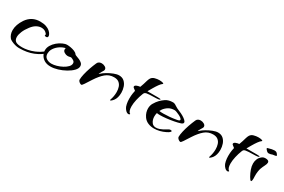

<svg xmlns="http://www.w3.org/2000/svg" viewBox="66 -1263 3089 2089"><g transform="rotate(30 1610.5 -218.5)"><path d="M190 -1Q167 -1 141 -8Q115 -15 94.5 -25Q74 -35 66 -43Q33 -81 33 -136Q33 -205 83 -280Q143 -367 248 -367Q294 -367 324.5 -356Q355 -345 373 -329Q391 -313 398.5 -298Q406 -283 406 -276Q406 -254 387 -254Q366 -254 366 -261Q366 -263 367.5 -266.5Q369 -270 369 -273Q369 -278 361.5 -286.5Q354 -295 348 -299Q326 -316 293 -316Q265 -316 234.5 -300Q204 -284 175 -246Q142 -203 126 -164Q110 -125 110 -95Q110 -59 132.5 -42Q155 -25 217 -25Q247 -25 284.5 -32.5Q322 -40 361 -56Q416 -79 466 -120Q480 -131 486 -131Q492 -131 492 -124Q492 -113 480 -102Q440 -62 366 -31.5Q292 -1 190 -1Z M587 2Q540 2 509 -16.5Q478 -35 462.5 -64Q447 -93 447 -122Q447 -155 465 -185.5Q483 -216 512.5 -241Q542 -266 574 -280Q590 -287 602.5 -290.5Q615 -294 630 -294Q648 -294 673.5 -289.5Q699 -285 723 -275.5Q747 -266 758 -249Q761 -244 778 -238Q795 -232 816 -223Q837 -214 852.5 -199.5Q868 -185 868 -162Q868 -134 840 -105Q812 -76 768 -51.5Q724 -27 676 -12.5Q628 2 587 2ZM580 -30Q609 -30 644 -40Q679 -50 711 -67Q743 -84 763.5 -105.5Q784 -127 784 -150Q784 -168 770.5 -178.5Q757 -189 737 -196Q730 -198 718 -194.5Q706 -191 690 -191Q671 -191 650 -204Q629 -217 629 -236Q629 -242 630 -247Q631 -252 632 -255Q596 -247 563.5 -225Q531 -203 510 -172Q489 -141 489 -104Q489 -67 516.5 -48.5Q544 -30 580 -30Z M975 6Q971 6 961 0.5Q951 -5 942.5 -14.5Q934 -24 934 -34Q934 -62 943.5 -103.5Q953 -145 969 -191.5Q985 -238 1003 -278Q1011 -295 1025 -301.5Q1039 -308 1055 -308Q1078 -308 1098 -296Q1118 -284 1118 -265Q1118 -255 1111 -245Q1106 -238 1099 -225.5Q1092 -213 1087 -203Q1081 -191 1084 -191Q1085 -191 1094 -200Q1114 -219 1148.5 -239.5Q1183 -260 1220 -274.5Q1257 -289 1284 -289Q1324 -289 1349.5 -266.5Q1375 -244 1387 -209Q1399 -174 1399 -137Q1399 -71 1369 -32Q1365 -26 1353 -15Q1341 -4 1335 -4Q1332 -4 1332 -8Q1332 -10 1332.5 -12Q1333 -14 1334 -17Q1342 -39 1346.5 -65Q1351 -91 1351 -117Q1351 -150 1341.5 -179Q1332 -208 1309.5 -226Q1287 -244 1248 -244Q1187 -244 1142.5 -206Q1098 -168 1054 -100Q1020 -48 1003 -21Q986 6 975 6Z M1579 26Q1571 26 1559 19.5Q1547 13 1531 -9Q1518 -27 1511.5 -59Q1505 -91 1505 -123Q1505 -165 1510 -193Q1515 -221 1517 -229Q1502 -243 1492 -249Q1482 -255 1482 -263Q1482 -277 1501.5 -285.5Q1521 -294 1545 -296Q1554 -317 1561 -341.5Q1568 -366 1575 -388.5Q1582 -411 1590 -424Q1604 -447 1633.5 -455Q1663 -463 1690 -463Q1717 -463 1733.5 -457.5Q1750 -452 1741 -445Q1725 -434 1706 -407.5Q1687 -381 1669 -350Q1651 -319 1636 -293H1768Q1804 -293 1804 -287Q1804 -277 1760 -275Q1703 -274 1676.5 -272Q1650 -270 1639 -268Q1625 -265 1618 -259Q1611 -253 1606 -239Q1589 -196 1578.5 -149.5Q1568 -103 1568 -65Q1568 -36 1574.5 -15.5Q1581 5 1594 12Q1597 13 1597 16Q1597 19 1592 22.5Q1587 26 1579 26Z M1899 23Q1859 23 1824 8.5Q1789 -6 1767 -37Q1749 -63 1742 -87.5Q1735 -112 1735 -134Q1735 -155 1740 -172.5Q1745 -190 1752 -201Q1773 -237 1796.5 -261Q1820 -285 1848 -304Q1885 -328 1939 -328Q1959 -328 1981 -312Q2003 -296 2045 -279Q2073 -268 2097.5 -253.5Q2122 -239 2137.5 -224.5Q2153 -210 2153 -197Q2153 -183 2130 -174Q2097 -163 2052 -154.5Q2007 -146 1962.5 -141Q1918 -136 1884 -136Q1858 -136 1844 -139Q1838 -117 1838 -93Q1838 -73 1844 -53Q1850 -33 1864 -16Q1874 -5 1886.5 -0.5Q1899 4 1912 4Q1934 4 1955.5 -3.5Q1977 -11 1993 -19.5Q2009 -28 2013 -31Q2033 -43 2043.5 -49Q2054 -55 2064 -55Q2082 -55 2082 -47Q2082 -42 2072 -32.5Q2062 -23 2037 -11Q2005 5 1969.5 14Q1934 23 1899 23ZM1907 -169Q1939 -169 1982 -172.5Q2025 -176 2075 -185Q2103 -191 2103 -202Q2103 -211 2090.5 -221.5Q2078 -232 2059.5 -241Q2041 -250 2023.5 -256.5Q2006 -263 1997 -263Q1954 -263 1923.5 -245Q1893 -227 1871 -198Q1864 -189 1856 -172Q1873 -169 1907 -169Z M2219 6Q2215 6 2205 0.5Q2195 -5 2186.5 -14.5Q2178 -24 2178 -34Q2178 -62 2187.5 -103.5Q2197 -145 2213 -191.5Q2229 -238 2247 -278Q2255 -295 2269 -301.5Q2283 -308 2299 -308Q2322 -308 2342 -296Q2362 -284 2362 -265Q2362 -255 2355 -245Q2350 -238 2343 -225.5Q2336 -213 2331 -203Q2325 -191 2328 -191Q2329 -191 2338 -200Q2358 -219 2392.5 -239.5Q2427 -260 2464 -274.5Q2501 -289 2528 -289Q2568 -289 2593.5 -266.5Q2619 -244 2631 -209Q2643 -174 2643 -137Q2643 -71 2613 -32Q2609 -26 2597 -15Q2585 -4 2579 -4Q2576 -4 2576 -8Q2576 -10 2576.5 -12Q2577 -14 2578 -17Q2586 -39 2590.5 -65Q2595 -91 2595 -117Q2595 -150 2585.5 -179Q2576 -208 2553.5 -226Q2531 -244 2492 -244Q2431 -244 2386.5 -206Q2342 -168 2298 -100Q2264 -48 2247 -21Q2230 6 2219 6Z M2823 26Q2815 26 2803 19.5Q2791 13 2775 -9Q2762 -27 2755.5 -59Q2749 -91 2749 -123Q2749 -165 2754 -193Q2759 -221 2761 -229Q2746 -243 2736 -249Q2726 -255 2726 -263Q2726 -277 2745.5 -285.5Q2765 -294 2789 -296Q2798 -317 2805 -341.5Q2812 -366 2819 -388.5Q2826 -411 2834 -424Q2848 -447 2877.5 -455Q2907 -463 2934 -463Q2961 -463 2977.5 -457.5Q2994 -452 2985 -445Q2969 -434 2950 -407.5Q2931 -381 2913 -350Q2895 -319 2880 -293H3012Q3048 -293 3048 -287Q3048 -277 3004 -275Q2947 -274 2920.5 -272Q2894 -270 2883 -268Q2869 -265 2862 -259Q2855 -253 2850 -239Q2833 -196 2822.5 -149.5Q2812 -103 2812 -65Q2812 -36 2818.5 -15.5Q2825 5 2838 12Q2841 13 2841 16Q2841 19 2836 22.5Q2831 26 2823 26Z M3118 -367Q3108 -367 3103 -369.5Q3098 -372 3093 -376Q3087 -382 3079 -390.5Q3071 -399 3071 -405Q3071 -410 3077 -411Q3129 -427 3155 -427Q3171 -427 3179.5 -422.5Q3188 -418 3194 -410Q3196 -409 3201 -400.5Q3206 -392 3206 -390Q3206 -383 3189 -381Q3172 -379 3161 -377Q3150 -373 3139.5 -370Q3129 -367 3118 -367ZM3100 -10Q3094 -10 3086 -21Q3078 -32 3070 -45Q3050 -80 3037 -117Q3024 -154 3024 -188Q3024 -219 3036 -246Q3048 -273 3074 -292Q3089 -304 3117 -304Q3134 -304 3147 -297.5Q3160 -291 3160 -274Q3160 -258 3146.5 -232Q3133 -206 3122 -176Q3116 -157 3112.5 -132Q3109 -107 3110 -75Q3110 -68 3110.5 -62.5Q3111 -57 3111 -52Q3111 -29 3108 -19.5Q3105 -10 3100 -10Z"/></g></svg>

Font: Grechen Fuemen
Style: Regular
Weight: 400
Designer: Robert E. Leuschke
Foundry: Robert E. Leuschke
Version: Version 1.010; ttfautohint (v1.8.3)